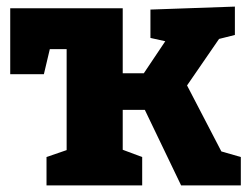

<svg xmlns="http://www.w3.org/2000/svg" viewBox="-20 -562 759 582"><path d="M547 -303 651 -103 710 -86V0H529L419 -229H352V-108L411 -86V0H121V-86L182 -107V-413H131L113 -337H11V-537H352V-340H416L481 -437L436 -447V-533L692 -542V-456L644 -444Z"/></svg>

Font: Bitter Pro ExtraBold
Style: Regular
Weight: 800
Designer: Sol Matas, and Bitter project Authors
Foundry: Sol Matas
Version: Version 1.010